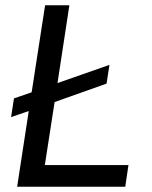

<svg xmlns="http://www.w3.org/2000/svg" viewBox="-20 -708 578 728"><path d="M45 0 89 -287 22 -264 33 -335 100 -358 151 -688H243L198 -393L395 -462L384 -391L187 -321L150 -82H467L455 0Z"/></svg>

Font: Azeri Sans
Style: Italic
Weight: 400
Designer: Hector Gatti & Omnibus-Type (original fonts) / Cristiano Sobral (main changes and remastering)
Foundry: Omnibus-Type
Version: Version 0.07;August 21, 2020;FontCreator 13.0.0.2681 64-bit;